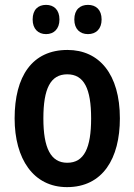

<svg xmlns="http://www.w3.org/2000/svg" viewBox="-20 -758 552 788"><path d="M114 -678C114 -639 137 -618 169 -618C201 -618 224 -639 224 -678C224 -718 201 -738 169 -738C137 -738 114 -719 114 -678ZM285 -678C285 -639 308 -618 341 -618C374 -618 397 -639 397 -678C397 -718 374 -738 341 -738C309 -738 285 -719 285 -678ZM472 -272C472 -454 387 -553 257 -553C112 -553 40 -445 40 -272C40 -106 117 10 255 10C402 10 472 -108 472 -272ZM158 -272C158 -394 187 -453 256 -453C325 -453 354 -394 354 -272C354 -150 325 -90 256 -90C188 -90 158 -151 158 -272Z"/></svg>

Font: Noto Sans Telugu Condensed SemiBold
Style: Regular
Weight: 600
Width: 3
Designer: Jelle Bosma - Monotype Design Team
Foundry: Monotype Imaging Inc.
Version: Version 2.005